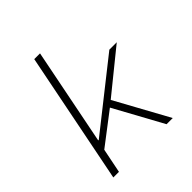

<svg xmlns="http://www.w3.org/2000/svg" viewBox="-195 -854 989 989"><g transform="rotate(-45 300.0 -359.5)"><path d="M66 0 209 -719H251L146 -190H150L517 -480H571L339 -292L499 0H454L308 -267L134 -134L107 0Z"/></g></svg>

Font: Source Code Pro Light
Style: Italic
Weight: 300
Italic angle: -11°
Monospace: yes
Designer: Paul D. Hunt, Teo Tuominen
Foundry: Adobe Systems Incorporated
Version: Version 1.050;PS 1.000;hotconv 16.6.51;makeotf.lib2.5.65220